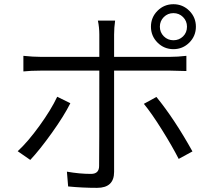

<svg xmlns="http://www.w3.org/2000/svg" viewBox="-20 -866 1040 926"><path d="M881.8 -737.3Q881.8 -764.6 862.8 -783.7Q843.8 -802.7 816.4 -802.7Q789.1 -802.7 770 -783.7Q751 -764.6 751 -737.3Q751 -710 770 -690.9Q789.1 -671.9 816.4 -671.9Q843.8 -671.9 862.8 -690.4Q881.8 -709 881.8 -737.3ZM893.1 -660.6Q861.3 -628.9 816.4 -628.9Q771.5 -628.9 739.7 -660.6Q708 -692.4 708 -737.3Q708 -782.2 739.7 -814Q771.5 -845.7 816.4 -845.7Q861.3 -845.7 893.1 -814Q924.8 -782.2 924.8 -737.3Q924.8 -692.4 893.1 -660.6ZM255.9 -399.4 319.3 -368.2Q289.1 -307.6 230.5 -225.6Q171.9 -143.6 126 -94.7L65.4 -136.7Q114.3 -181.6 170.4 -259.3Q226.6 -336.9 255.9 -399.4ZM800.8 -525.4H530.3V-37.1Q530.3 40 448.2 40Q377 40 308.6 33.2L302.7 -38.1Q363.3 -27.3 418.9 -27.3Q458 -27.3 458 -65.4Q459 -123 459 -516.6V-525.4H176.8Q128.9 -525.4 92.8 -521.5V-596.7Q139.6 -591.8 175.8 -591.8H459V-699.2Q459 -734.4 452.1 -766.6H535.2Q530.3 -732.4 530.3 -699.2V-591.8H799.8Q836.9 -591.8 878.9 -596.7V-523.4Q826.2 -525.4 800.8 -525.4ZM673.8 -365.2 734.4 -398.4Q821.3 -292 908.2 -135.7L841.8 -99.6Q810.5 -161.1 760.7 -240.7Q710.9 -320.3 673.8 -365.2Z"/></svg>

Font: Gen Shin Gothic Monospace Normal
Style: Regular
Weight: 350
Designer: [Source Han Sans]
Ryoko NISHIZUKA  (kana & ideographs); Paul D. Hunt (Latin, Greek & Cyrillic); Wenlong ZHANG  (bopomofo
Version: Version 1.002.20150607